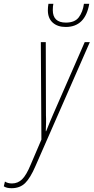

<svg xmlns="http://www.w3.org/2000/svg" viewBox="-133 -748 493 1011"><path d="M-72 243Q-28 243 -0.5 216Q27 189 54 126L340 -526H313L146 -144Q139 -128 129 -104Q119 -80 110 -57H108Q109 -78 109.5 -101Q110 -124 109 -141L108 -526H82L85 -13L29 118Q6 174 -16.5 196Q-39 218 -70 218Q-92 218 -107 208L-113 233Q-99 243 -72 243ZM213 -606Q316 -606 337 -728H309Q303 -685 282 -657Q261 -629 214 -629Q145 -629 145 -695Q145 -715 148 -728H122Q119 -711 119 -694Q119 -652 144.5 -629Q170 -606 213 -606Z"/></svg>

Font: Noto Sans Display Condensed Thin
Style: Italic
Weight: 250
Width: 3
Italic angle: -12°
Designer: Monotype Design Team
Foundry: Monotype Imaging Inc.
Version: Version 1.900